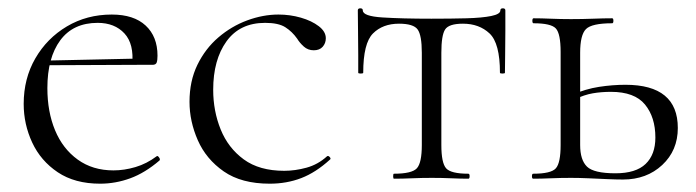

<svg xmlns="http://www.w3.org/2000/svg" viewBox="-20 -430 1675 462"><path d="M221 12Q160 12 119 -15.5Q78 -43 57.5 -87Q37 -131 37 -180Q37 -241 65 -289.5Q93 -338 141 -366.5Q189 -395 249 -395Q302 -395 330.5 -368.5Q359 -342 359 -296Q359 -285 357 -279.5Q355 -274 347 -274H298Q303 -324 279.5 -349.5Q256 -375 215 -375Q156 -375 125 -333Q94 -291 94 -218Q94 -161 112.5 -116.5Q131 -72 167 -46Q203 -20 253 -20Q279 -20 306 -28Q333 -36 357 -54Q359 -56 362.5 -51.5Q366 -47 364 -44Q329 -14 293.5 -1Q258 12 221 12ZM81 -273 80 -284 310 -289V-274Z M629 12Q561 12 518.5 -17.5Q476 -47 456 -92.5Q436 -138 436 -185Q436 -235 455 -274Q474 -313 505.5 -340Q537 -367 575 -381Q613 -395 650 -395Q678 -395 704 -387.5Q730 -380 747 -367Q764 -354 764 -338Q764 -326 756.5 -317.5Q749 -309 735 -309Q721 -309 711 -318Q701 -327 695 -337Q683 -354 666.5 -364.5Q650 -375 618 -375Q557 -375 525 -330.5Q493 -286 493 -214Q493 -163 511 -118.5Q529 -74 566.5 -46.5Q604 -19 664 -19Q690 -19 717.5 -26.5Q745 -34 767 -54Q770 -56 773.5 -52Q777 -48 774 -46Q740 -15 705 -1.5Q670 12 629 12Z M928 0Q926 0 926 -6Q926 -12 928 -12Q971 -12 983 -25Q995 -38 995 -81V-303Q995 -345 985 -359Q975 -373 940 -373Q901 -373 877.5 -349.5Q854 -326 854 -255Q854 -253 848 -253Q842 -253 842 -255Q842 -269 842 -297.5Q842 -326 841.5 -356Q841 -386 841 -405Q841 -410 847 -410Q853 -410 853 -405Q853 -391 900.5 -388Q948 -385 1018 -385Q1065 -385 1102.5 -386Q1140 -387 1162 -391.5Q1184 -396 1184 -405Q1184 -410 1190 -410Q1196 -410 1196 -405Q1196 -386 1196 -356Q1196 -326 1195.5 -297.5Q1195 -269 1195 -255Q1195 -253 1189 -253Q1183 -253 1183 -255Q1183 -326 1158 -349.5Q1133 -373 1094 -373Q1060 -373 1051 -359Q1042 -345 1042 -303V-81Q1042 -38 1053.5 -25Q1065 -12 1107 -12Q1110 -12 1110 -6Q1110 0 1107 0Q1089 0 1066 -1Q1043 -2 1019 -2Q995 -2 971.5 -1Q948 0 928 0Z M1376 -303V-81Q1376 -45 1392.5 -29Q1409 -13 1461 -13Q1510 -13 1533.5 -35.5Q1557 -58 1557 -99Q1557 -148 1532 -178.5Q1507 -209 1450 -209Q1427 -209 1406.5 -205.5Q1386 -202 1363 -191L1357 -202Q1389 -216 1421.5 -221Q1454 -226 1485 -226Q1611 -226 1611 -122Q1611 -68 1573.5 -33Q1536 2 1479 2Q1463 2 1441 1Q1419 0 1396 -1Q1373 -2 1354 -2Q1329 -2 1305.5 -1Q1282 0 1263 0Q1260 0 1260 -6Q1260 -12 1263 -12Q1306 -12 1317.5 -25Q1329 -38 1329 -81V-305Q1329 -349 1317.5 -361.5Q1306 -374 1264 -374Q1261 -374 1261 -380Q1261 -386 1264 -386Q1282 -386 1305.5 -385Q1329 -384 1354 -384Q1381 -384 1407 -385Q1433 -386 1453 -386Q1456 -386 1456 -380Q1456 -374 1453 -374Q1404 -374 1390 -360Q1376 -346 1376 -303Z"/></svg>

Font: Cormorant Light
Style: Regular
Weight: 300
Designer: Christian Thalmann (Catharsis Fonts)
Foundry: Catharsis Fonts
Version: Version 4.000